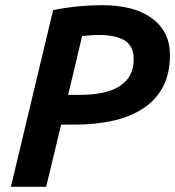

<svg xmlns="http://www.w3.org/2000/svg" viewBox="-20 -721 676 741"><path d="M22 0 185 -682Q235 -692 282.5 -696.5Q330 -701 374 -701Q498 -701 567 -650Q636 -599 636 -508Q636 -437 609 -386Q582 -335 532.5 -302.5Q483 -270 415.5 -255Q348 -240 267 -240H216L158 0ZM243 -355H294Q355 -355 400.5 -369.5Q446 -384 471 -414.5Q496 -445 496 -493Q496 -543 461.5 -564.5Q427 -586 360 -586Q341 -586 326 -584.5Q311 -583 297 -582Z"/></svg>

Font: Ubuntu Sans
Style: Bold Italic
Weight: 700
Italic angle: -13.5°
Designer: Dalton Maag Ltd
Foundry: Dalton Maag Ltd
Version: Version 1.006